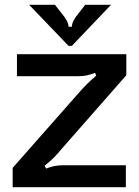

<svg xmlns="http://www.w3.org/2000/svg" viewBox="-20 -784 584 804"><path d="M33 0V-81L308 -393Q345 -436 383 -467L378 -479Q357 -471 342.5 -468Q328 -465 308 -465H51V-557H509V-469L243 -166Q222 -141 207.5 -126Q193 -111 167 -90L173 -78Q207 -92 243 -92H507V0ZM267 -592 102 -764H210L239 -727Q267 -694 267 -672H281Q281 -695 308 -727L337 -764H445L281 -592Z"/></svg>

Font: Open Sauce Sans Medium
Style: Regular
Weight: 500
Designer: Alfredo Marco Pradil
Foundry: Creative Sauce Fz LLC
Version: Version 1.477